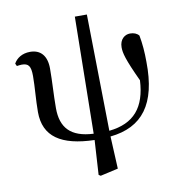

<svg xmlns="http://www.w3.org/2000/svg" viewBox="-96 -777 1005 1085"><g transform="rotate(-10 406.5 -234.5)"><path d="M394 221 496 198 487 12C672 -7 764 -125 760 -368C760 -424 756 -473 747 -521C736 -535 718 -542 696 -542C667 -542 636 -520 636 -473C636 -441 645 -403 706 -272C698 -118 630 -36 486 -21L475 -690H406L396 -20C264 -26 211 -88 211 -199C211 -278 217 -349 217 -426C217 -499 182 -538 122 -538C76 -538 44 -516 28 -487L35 -472C44 -473 53 -475 63 -475C102 -475 115 -458 115 -400C115 -337 107 -265 107 -195C107 -54 204 11 395 16L383 214Z"/></g></svg>

Font: Noto Serif CJK HK SemiBold
Style: Regular
Weight: 600
Designer: Ryoko NISHIZUKA 西塚涼子 (kana & ideographs); Frank Grießhammer (Latin, Greek & Cyrillic); Wenlong ZHANG 张文龙 (bopomofo); San
Foundry: Adobe
Version: Version 2.001;hotconv 1.1.0;makeotfexe 2.6.0